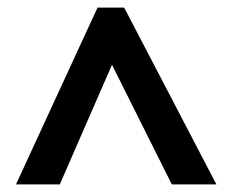

<svg xmlns="http://www.w3.org/2000/svg" viewBox="-20 -738 610 504"><path d="M236 -718H306L548 -254H431L274 -568L137 -254H22Z"/></svg>

Font: Noto Sans Devanagari UI
Style: Bold
Weight: 700
Designer: Jelle Bosma - Monotype Design Team
Foundry: Monotype Imaging Inc.
Version: Version 2.004; ttfautohint (v1.8.4.7-5d5b)